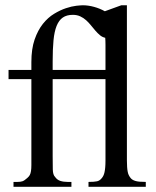

<svg xmlns="http://www.w3.org/2000/svg" viewBox="-20 -715 599 735"><path d="M318.8 0V-18.6Q340.8 -18.6 351.6 -21Q362.3 -23.4 370.1 -33.7Q373 -37.1 375.7 -42.5Q378.4 -47.9 380.1 -55.7Q381.8 -63.5 382.8 -74.5Q383.8 -85.4 383.8 -101.1V-412.1H181.6V-118.7Q181.6 -87.4 182.1 -66.4Q182.6 -45.4 190.9 -37.6Q198.7 -26.4 210.9 -22.5Q223.1 -18.6 238.8 -18.6H253.4V0H31.7V-18.6H46.9Q58.6 -18.6 66.2 -21.2Q73.7 -23.9 84.5 -33.7Q90.8 -39.1 94 -44.9Q97.2 -50.8 98.6 -60.1Q100.1 -69.3 100.1 -83V-412.1H12.7V-447.3H100.1V-477.5Q100.1 -527.8 112.5 -563.7Q125 -599.6 144.3 -623.8Q163.6 -647.9 187 -662.1Q210.4 -676.3 232.4 -683.6Q254.4 -690.9 272 -692.9Q289.6 -694.8 297.4 -694.8Q317.9 -694.8 340.1 -688.7Q362.3 -682.6 381.3 -671.9L444.3 -694.8H465.8V-101.1Q465.8 -86.4 466.6 -75.9Q467.3 -65.4 468.8 -57.9Q470.2 -50.3 472.7 -45.2Q475.1 -40 478.5 -35.6Q481.4 -31.2 485.8 -28.1Q490.2 -24.9 497.1 -22.7Q503.9 -20.5 513.7 -19.5Q523.4 -18.6 538.1 -18.6V0ZM383.8 -447.3V-543.5Q383.8 -559.1 382.8 -570.3Q371.6 -572.8 362.8 -580.1Q354 -587.4 345.5 -597.2Q336.9 -606.9 328.4 -617.7Q319.8 -628.4 309.8 -637.5Q299.8 -646.5 287.4 -652.3Q274.9 -658.2 258.8 -658.2Q235.4 -658.2 220.5 -647.9Q205.6 -637.7 196.8 -616Q188 -594.2 184.8 -560.5Q181.6 -526.9 181.6 -479.5V-447.3Z"/></svg>

Font: Doulos SIL Eur
Style: Regular
Weight: 400
Designer: Walt Agee, Victor Gaultney, Peter Martin, Debbi Hosken, Becca Hirsbrunner
Foundry: SIL International
Version: Version 5.000